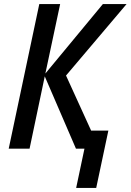

<svg xmlns="http://www.w3.org/2000/svg" viewBox="-20 -734 645 948"><path d="M356 194 397 0H355L201 -357L126 0H23L174 -714H277L204 -371L488 -714H605L306 -361L430 -89H515L455 194Z"/></svg>

Font: Noto Sans SemiCondensed Medium
Style: Italic
Weight: 500
Width: 4
Italic angle: -12°
Designer: Monotype Design Team
Foundry: Monotype Imaging Inc.
Version: Version 2.013; ttfautohint (v1.8.4.7-5d5b)